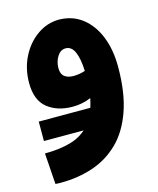

<svg xmlns="http://www.w3.org/2000/svg" viewBox="-108 -473 708 860"><g transform="rotate(-15 246.5 -43.0)"><path d="M69 311Q61 311 55.5 311Q50 311 42 310L32 166Q101 166 154 150.5Q207 135 242 94.5Q277 54 292 -21Q252 -4 207 -4Q136 -4 90.5 -40.5Q45 -77 45 -157Q45 -223 72.5 -277.5Q100 -332 146.5 -364.5Q193 -397 248 -397Q310 -396 355 -361Q400 -326 424.5 -265Q449 -204 449 -125Q449 -5 419.5 79Q390 163 337.5 214Q285 265 216 288Q147 311 69 311ZM189 -187Q189 -160 204.5 -148Q220 -136 246 -136Q273 -136 300 -145Q298 -202 284 -233.5Q270 -265 243 -265Q219 -265 204 -241Q189 -217 189 -187ZM42 111V21H401V111Z"/></g></svg>

Font: Noto Sans Arabic SemCond ExtBd
Style: Regular
Weight: 800
Width: 4
Designer: Monotype Design Team, Nadine Chahine, Nizar Qandah and Khaled Hosny
Foundry: Monotype Imaging Inc.
Version: Version 2.012; ttfautohint (v1.8.4.7-5d5b)